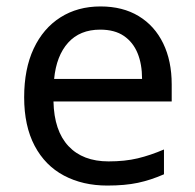

<svg xmlns="http://www.w3.org/2000/svg" viewBox="-20 -566 604 596"><path d="M292 -546Q361 -546 410.5 -516Q460 -486 486.5 -431.5Q513 -377 513 -304V-251H146Q148 -160 192.5 -112.5Q237 -65 317 -65Q368 -65 407.5 -74.5Q447 -84 489 -102V-25Q448 -7 408 1.5Q368 10 313 10Q237 10 178.5 -21Q120 -52 87.5 -113.5Q55 -175 55 -264Q55 -352 84.5 -415Q114 -478 167.5 -512Q221 -546 292 -546ZM291 -474Q228 -474 191.5 -433.5Q155 -393 148 -321H421Q421 -367 407 -401Q393 -435 364.5 -454.5Q336 -474 291 -474Z"/></svg>

Font: hexmalayalam15
Style: Book
Weight: 400
Designer: Jelle Bosma - Monotype Design Team
Foundry: Monotype Imaging Inc.
Version: Version 2.003